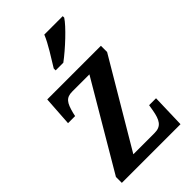

<svg xmlns="http://www.w3.org/2000/svg" viewBox="-232 -843 921 921"><g transform="rotate(-45 228.0 -383.0)"><path d="M178 -619V-606H230C283 -645 364 -721 386 -756V-766H261C243 -721 204 -662 178 -619ZM21 0H419L424 -171H377L372 -141C362 -85 347 -58 301 -58H157L415 -494V-536H51L41 -385H89L93 -403C107 -457 120 -478 163 -478H279L21 -40Z"/></g></svg>

Font: Noto Serif Bengali Condensed
Style: Regular
Weight: 400
Width: 3
Designer: Juan Bruce, Universal Thirst, Indian Type Foundry and the Monotype Design Team.
Foundry: Monotype Imaging Inc.
Version: Version 2.003